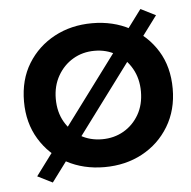

<svg xmlns="http://www.w3.org/2000/svg" viewBox="-45 -547 635 638"><g transform="rotate(-5 273.0 -228.5)"><path d="M34 -230Q34 -159 67 -104.5Q100 -50 156 -20Q212 10 282 10Q352 10 408 -20Q464 -50 497 -104.5Q530 -159 530 -230Q530 -303 497 -356.5Q464 -410 408 -440Q352 -470 282 -470Q212 -470 156 -440Q100 -410 67 -356.5Q34 -303 34 -230ZM140 -230Q140 -273 159 -306.5Q178 -340 210 -359Q242 -378 282 -378Q322 -378 354 -359Q386 -340 405 -306.5Q424 -273 424 -230Q424 -186 405 -153Q386 -120 354 -101.5Q322 -83 282 -83Q242 -83 210 -101.5Q178 -120 159 -153Q140 -186 140 -230ZM446 -503 56 21 106 46 496 -478Z"/></g></svg>

Font: Jost Medium
Style: Regular
Weight: 500
Version: Version 3.710